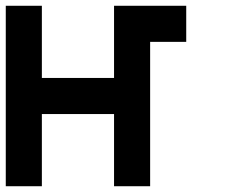

<svg xmlns="http://www.w3.org/2000/svg" viewBox="-20 -645 790 665"><path d="M125 0H0V-625H125V-375H375V-625H625V-500H500V0H375V-250H125Z"/></svg>

Font: Tiny5
Style: Regular
Weight: 400
Designer: Stefan Schmidt
Foundry: Made with Bits'n'Picas by Kreative Software
Version: Version 1.002; ttfautohint (v1.8.4.7-5d5b)